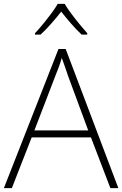

<svg xmlns="http://www.w3.org/2000/svg" viewBox="-20 -1061 630 988"><path d="M548 -93 448 -354H143L41 -93H0L281 -809H318L589 -93ZM330 -671Q325 -688 316 -712.5Q307 -737 298 -763Q291 -739 282 -714.5Q273 -690 265 -671L157 -390H434ZM313 -1041Q325 -1020 345.5 -992.5Q366 -965 388.5 -937.5Q411 -910 429 -890V-883H400Q373 -908 345 -940.5Q317 -973 295 -1001Q273 -973 244.5 -940.5Q216 -908 189 -883H160V-890Q179 -910 201.5 -937.5Q224 -965 244.5 -992.5Q265 -1020 277 -1041Z"/></svg>

Font: Noto Sans Telugu UI ExtraLight
Style: Regular
Weight: 200
Designer: Jelle Bosma - Monotype Design Team
Foundry: Monotype Imaging Inc.
Version: Version 2.005; ttfautohint (v1.8.4.7-5d5b)